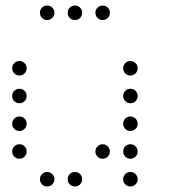

<svg xmlns="http://www.w3.org/2000/svg" viewBox="-20 -696 640 692"><path d="M149 -676Q139 -676 131.5 -668.5Q124 -661 124 -651V-649Q124 -639 131.5 -631.5Q139 -624 149 -624H151Q161 -624 168.5 -631.5Q176 -639 176 -649V-651Q176 -661 168.5 -668.5Q161 -676 151 -676ZM249 -676Q239 -676 231.5 -668.5Q224 -661 224 -651V-649Q224 -639 231.5 -631.5Q239 -624 249 -624H251Q261 -624 268.5 -631.5Q276 -639 276 -649V-651Q276 -661 268.5 -668.5Q261 -676 251 -676ZM349 -676Q339 -676 331.5 -668.5Q324 -661 324 -651V-649Q324 -639 331.5 -631.5Q339 -624 349 -624H351Q361 -624 368.5 -631.5Q376 -639 376 -649V-651Q376 -661 368.5 -668.5Q361 -676 351 -676ZM49 -476Q39 -476 31.5 -468.5Q24 -461 24 -451V-449Q24 -439 31.5 -431.5Q39 -424 49 -424H51Q61 -424 68.5 -431.5Q76 -439 76 -449V-451Q76 -461 68.5 -468.5Q61 -476 51 -476ZM449 -476Q439 -476 431.5 -468.5Q424 -461 424 -451V-449Q424 -439 431.5 -431.5Q439 -424 449 -424H451Q461 -424 468.5 -431.5Q476 -439 476 -449V-451Q476 -461 468.5 -468.5Q461 -476 451 -476ZM49 -376Q39 -376 31.5 -368.5Q24 -361 24 -351V-349Q24 -339 31.5 -331.5Q39 -324 49 -324H51Q61 -324 68.5 -331.5Q76 -339 76 -349V-351Q76 -361 68.5 -368.5Q61 -376 51 -376ZM449 -376Q439 -376 431.5 -368.5Q424 -361 424 -351V-349Q424 -339 431.5 -331.5Q439 -324 449 -324H451Q461 -324 468.5 -331.5Q476 -339 476 -349V-351Q476 -361 468.5 -368.5Q461 -376 451 -376ZM49 -276Q39 -276 31.5 -268.5Q24 -261 24 -251V-249Q24 -239 31.5 -231.5Q39 -224 49 -224H51Q61 -224 68.5 -231.5Q76 -239 76 -249V-251Q76 -261 68.5 -268.5Q61 -276 51 -276ZM449 -276Q439 -276 431.5 -268.5Q424 -261 424 -251V-249Q424 -239 431.5 -231.5Q439 -224 449 -224H451Q461 -224 468.5 -231.5Q476 -239 476 -249V-251Q476 -261 468.5 -268.5Q461 -276 451 -276ZM49 -176Q39 -176 31.5 -168.5Q24 -161 24 -151V-149Q24 -139 31.5 -131.5Q39 -124 49 -124H51Q61 -124 68.5 -131.5Q76 -139 76 -149V-151Q76 -161 68.5 -168.5Q61 -176 51 -176ZM349 -176Q339 -176 331.5 -168.5Q324 -161 324 -151V-149Q324 -139 331.5 -131.5Q339 -124 349 -124H351Q361 -124 368.5 -131.5Q376 -139 376 -149V-151Q376 -161 368.5 -168.5Q361 -176 351 -176ZM449 -176Q439 -176 431.5 -168.5Q424 -161 424 -151V-149Q424 -139 431.5 -131.5Q439 -124 449 -124H451Q461 -124 468.5 -131.5Q476 -139 476 -149V-151Q476 -161 468.5 -168.5Q461 -176 451 -176ZM149 -76Q139 -76 131.5 -68.5Q124 -61 124 -51V-49Q124 -39 131.5 -31.5Q139 -24 149 -24H151Q161 -24 168.5 -31.5Q176 -39 176 -49V-51Q176 -61 168.5 -68.5Q161 -76 151 -76ZM249 -76Q239 -76 231.5 -68.5Q224 -61 224 -51V-49Q224 -39 231.5 -31.5Q239 -24 249 -24H251Q261 -24 268.5 -31.5Q276 -39 276 -49V-51Q276 -61 268.5 -68.5Q261 -76 251 -76ZM449 -76Q439 -76 431.5 -68.5Q424 -61 424 -51V-49Q424 -39 431.5 -31.5Q439 -24 449 -24H451Q461 -24 468.5 -31.5Q476 -39 476 -49V-51Q476 -61 468.5 -68.5Q461 -76 451 -76Z"/></svg>

Font: Doto Rounded
Style: Regular
Weight: 400
Monospace: yes
Version: Version 1.000